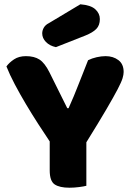

<svg xmlns="http://www.w3.org/2000/svg" viewBox="-20 -871 614 896"><path d="M383 -4Q372 -1 349 2Q326 5 304 5Q258 5 235 -10.5Q212 -26 212 -76V-211Q187 -248 158 -293Q129 -338 101 -385Q73 -432 49 -477.5Q25 -523 10 -561Q23 -579 45.5 -594Q68 -609 101 -609Q140 -609 164.5 -593Q189 -577 211 -533L294 -366H300Q314 -397 324.5 -422.5Q335 -448 345 -473.5Q355 -499 366 -526.5Q377 -554 391 -590Q409 -599 431 -604Q453 -609 473 -609Q508 -609 532.5 -590.5Q557 -572 557 -535Q557 -523 552 -506Q547 -489 529 -454.5Q511 -420 476.5 -361Q442 -302 383 -207ZM355 -851Q404 -847 425 -827.5Q446 -808 446 -782Q446 -753 429.5 -736Q413 -719 378 -705L241 -651Q212 -657 194.5 -675Q177 -693 177 -715Q177 -729 184.5 -742Q192 -755 208 -763Z"/></svg>

Font: Baloo Thambi
Style: Regular
Weight: 400
Designer: Aadarsh Rajan and Ek Type
Foundry: Ek Type
Version: Version 1.100;PS 1.000;hotconv 1.0.88;makeotf.lib2.5.647800;